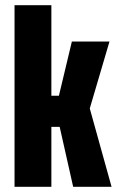

<svg xmlns="http://www.w3.org/2000/svg" viewBox="-20 -720 466 740"><path d="M36 0V-700H178V-351H207L257 -560H402L326 -302L410 0H262L210 -231H178V0Z"/></svg>

Font: Tektur Condensed SemiBold
Style: Regular
Weight: 600
Width: 3
Designer: Adam Jagosz
Foundry: Adam Jagosz
Version: Version 1.005;gftools[0.9.30]